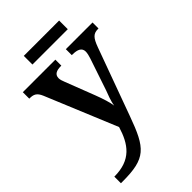

<svg xmlns="http://www.w3.org/2000/svg" viewBox="-270 -777 1114 1114"><g transform="rotate(-45 287.0 -220.5)"><path d="M155 -610H445V-681H155ZM31 186V240H45C235 240 273 196 343 2L494 -412C515 -470 532 -487 570 -487H574V-536H355V-487H359C403 -487 427 -475 427 -444C427 -432 422 -411 417 -397L351 -201C343 -180 326 -138 322 -106C318 -135 305 -178 286 -227L216 -408C211 -420 206 -435 206 -446C206 -476 228 -487 266 -487H269V-536H2V-483H5C37 -483 56 -475 72 -437L254 2C221 110 169 186 31 186Z"/></g></svg>

Font: Noto Serif SemiBold
Style: Regular
Weight: 600
Designer: Monotype Design Team
Foundry: Monotype Imaging Inc.
Version: Version 2.013